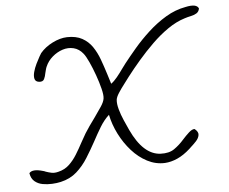

<svg xmlns="http://www.w3.org/2000/svg" viewBox="-84 -905 1206 1011"><g transform="rotate(-10 518.5 -399.5)"><path d="M162 -3Q141 0 115.5 -1Q90 -2 66 -8.5Q42 -15 25.5 -31.5Q9 -48 7 -77Q26 -97 80 -76Q83 -75 86.5 -73.5Q90 -72 93 -70Q106 -64 122 -59Q138 -54 160 -58Q193 -63 218 -82.5Q243 -102 264 -130Q285 -158 305 -189Q322 -215 335 -232.5Q348 -250 362 -266.5Q376 -283 396 -306Q419 -333 437.5 -356Q456 -379 460 -397Q464 -414 458.5 -449Q453 -484 442.5 -524Q432 -564 420 -597.5Q408 -631 398 -646Q379 -675 350.5 -684.5Q322 -694 292 -687Q262 -680 235.5 -661Q209 -642 194 -614Q190 -607 187 -598Q184 -589 181 -581Q177 -565 169 -551.5Q161 -538 141 -542Q122 -546 119.5 -561.5Q117 -577 124.5 -597.5Q132 -618 144 -638Q156 -658 166 -672.5Q176 -687 178 -689Q206 -717 247.5 -733.5Q289 -750 326 -748Q374 -745 404.5 -724.5Q435 -704 453 -672Q471 -640 481.5 -601Q492 -562 501 -521Q504 -507 507 -493.5Q510 -480 513 -466Q530 -476 548 -494.5Q566 -513 581.5 -531.5Q597 -550 605 -558Q634 -589 673.5 -628Q713 -667 760.5 -703.5Q808 -740 860.5 -765.5Q913 -791 968 -796Q1029 -804 1037 -776Q1032 -759 1018.5 -752.5Q1005 -746 987.5 -744Q970 -742 953 -738Q907 -728 860.5 -701.5Q814 -675 769.5 -638.5Q725 -602 684.5 -562.5Q644 -523 611 -487Q599 -473 580 -452.5Q561 -432 545.5 -412Q530 -392 527 -378Q523 -357 528.5 -327Q534 -297 544.5 -266Q555 -235 564 -210Q615 -70 705 -58Q750 -52 779.5 -69Q809 -86 835 -111Q853 -128 872 -142.5Q891 -157 904 -155Q923 -137 919 -120.5Q915 -104 899.5 -90Q884 -76 869 -65Q862 -59 859 -57Q822 -29 787 -17Q752 -5 720 -6Q671 -8 628.5 -35Q586 -62 553.5 -105.5Q521 -149 500 -201.5Q479 -254 473 -307Q444 -285 419.5 -251.5Q395 -218 371 -181Q345 -142 316 -103.5Q287 -65 250 -37.5Q213 -10 162 -3Z"/></g></svg>

Font: Yuji Hentaigana Akari
Style: Regular
Weight: 400
Designer: Kataoka Yuji
Foundry: Kinuta Font Factory
Version: Version 3.002